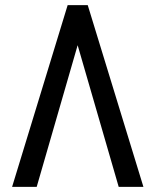

<svg xmlns="http://www.w3.org/2000/svg" viewBox="-20 -731 612 751"><path d="M283.7 -554.2 123.5 0H27.3L244.6 -710.9H323.2L541 0H444.3Z"/></svg>

Font: RobotoCondensed-Regular
Style: Regular
Weight: 400
Designer: Google
Version: Version 2.001201; 2014